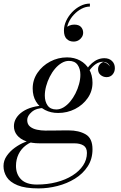

<svg xmlns="http://www.w3.org/2000/svg" viewBox="-62 -789 672 1069"><path d="M152.5 260Q78.5 260 35.8 242.5Q-7 225 -24.8 196.5Q-42.5 168 -42.5 135.5Q-42.5 105 -24.5 79Q-6.5 53 20.5 33.5Q47.5 14 75 3Q102.5 -8 121.5 -8H150.5Q110.5 -1 83 19.5Q55.5 40 41.2 69.8Q27 99.5 27 134.5Q27 181.5 55.8 210Q84.5 238.5 143.5 238.5Q202 238.5 252.8 225.2Q303.5 212 341.5 188Q379.5 164 400.8 132Q422 100 422 62.5Q422 33 402.8 21Q383.5 9 352.5 9Q343 9 322.8 9Q302.5 9 277.2 9Q252 9 227.5 9Q203 9 184.2 9Q165.5 9 159 9Q114 9 82 -3Q50 -15 32.8 -36.5Q15.5 -58 15.5 -86.5Q15.5 -110.5 28.2 -131.2Q41 -152 64.5 -167.8Q88 -183.5 119.5 -192.2Q151 -201 188.5 -201L187.5 -188Q140.5 -188 115 -166Q89.5 -144 89.5 -120.5Q89.5 -97 105.2 -84.2Q121 -71.5 144.2 -66.8Q167.5 -62 189.5 -62Q207 -62 232.2 -62.2Q257.5 -62.5 282 -62.8Q306.5 -63 320.5 -63Q377 -63 415 -41Q453 -19 453 42Q453 96.5 426.2 137.5Q399.5 178.5 355.2 205.8Q311 233 258 246.5Q205 260 152.5 260ZM261.5 -160Q221 -160 189 -176.5Q157 -193 138.5 -223.5Q120 -254 120 -296.5Q120 -344.5 146.8 -383.8Q173.5 -423 217.2 -446.2Q261 -469.5 311.5 -469.5Q352 -469.5 384 -452Q416 -434.5 434.5 -402.8Q453 -371 453 -328.5Q453 -281 426.2 -242.8Q399.5 -204.5 356 -182.2Q312.5 -160 261.5 -160ZM251.5 -179.5Q272 -179.5 291.8 -191.2Q311.5 -203 328.5 -223.2Q345.5 -243.5 358.2 -268.8Q371 -294 378.2 -321Q385.5 -348 385.5 -373Q385.5 -406 370 -428Q354.5 -450 321.5 -450Q301 -450 281.2 -438.2Q261.5 -426.5 244.5 -406.5Q227.5 -386.5 214.8 -361.2Q202 -336 194.8 -309Q187.5 -282 187.5 -257Q187.5 -224 203 -201.8Q218.5 -179.5 251.5 -179.5ZM519.5 -465Q545 -465 561.2 -449.8Q577.5 -434.5 577.5 -409.5Q577.5 -389 564.8 -374.2Q552 -359.5 531.5 -359.5Q513 -359.5 498.5 -371.2Q484 -383 484 -404Q484 -418.5 492.5 -429.2Q501 -440 513.5 -444Q524 -441.5 533.5 -435.5Q543 -429.5 549.5 -419Q545 -432 534.2 -438.5Q523.5 -445 510.5 -445Q490 -445 471.2 -432.2Q452.5 -419.5 436.2 -397.2Q420 -375 406 -346.5L392 -354.5Q418.5 -410 450.2 -437.5Q482 -465 519.5 -465ZM347.5 -557.5Q324 -557.5 309 -572.5Q294 -587.5 294 -619Q294 -646 306.2 -672.5Q318.5 -699 339.2 -721Q360 -743 385.8 -756Q411.5 -769 438.5 -769V-752.5Q415 -752.5 391.5 -740Q368 -727.5 348.8 -706.8Q329.5 -686 318.8 -660.8Q308 -635.5 310.5 -610H295Q295 -622.5 303.5 -632Q312 -641.5 324.8 -646.8Q337.5 -652 351 -652Q377 -652 389 -638.8Q401 -625.5 401 -607Q401 -594 394 -582.8Q387 -571.5 375 -564.5Q363 -557.5 347.5 -557.5Z"/></svg>

Font: Bodoni Moda
Style: Italic
Weight: 400
Italic angle: -13°
Designer: Owen Earl
Foundry: indestructible type
Version: Version 2.005